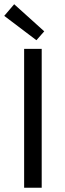

<svg xmlns="http://www.w3.org/2000/svg" viewBox="-24 -887 307 907"><path d="M90 0V-656H173V0ZM148 -697 -4 -812 43 -867 185 -739Z"/></svg>

Font: Giro Regular
Style: Regular
Weight: 400
Designer: Paul D. Hunt
Foundry: Adobe Systems Incorporated
Version: Version 1.000;PS 1.0;hotconv 1.0.88;makeotf.lib2.5.647800